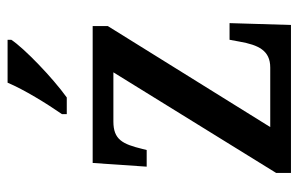

<svg xmlns="http://www.w3.org/2000/svg" viewBox="-164 -642 806 519"><g transform="rotate(-90 239.5 -383.0)"><path d="M190 -619V-606H235C288 -644 368 -721 391 -756V-766H275C256 -721 219 -661 190 -619ZM31 0H431L436 -166H391L386 -139C377 -88 362 -56 316 -56H155L428 -495V-536H58L48 -390H93L96 -402C109 -455 121 -480 170 -480H303L31 -40Z"/></g></svg>

Font: Noto Serif SemiCondensed Medium
Style: Regular
Weight: 500
Width: 4
Designer: Monotype Design Team
Foundry: Monotype Imaging Inc.
Version: Version 2.014